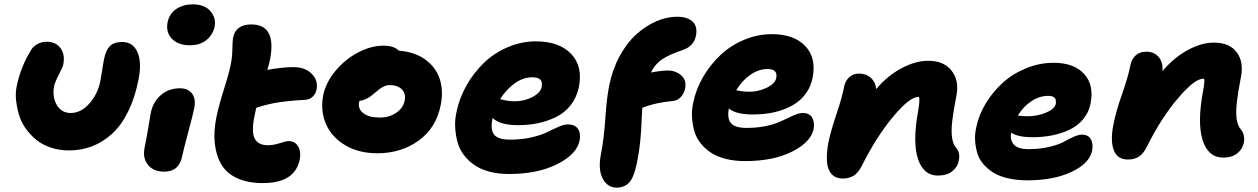

<svg xmlns="http://www.w3.org/2000/svg" viewBox="-20 -774 5811 887"><path d="M298.8 -79.1Q254.4 -79.1 215.3 -92Q176.3 -105 148.7 -127.2Q121.1 -149.4 99.6 -179.2Q78.1 -209 68.1 -242.4Q58.1 -275.9 54.2 -311.3Q50.3 -346.7 58.1 -379.9Q75.7 -464.4 123 -542Q132.3 -559.1 152.1 -570.1Q171.9 -581.1 195.8 -581.1Q237.8 -581.1 259.8 -551.3Q281.7 -521.5 272 -475.1Q269.5 -463.4 252 -429.4Q234.4 -395.5 230 -376Q220.7 -326.7 242.2 -289.3Q263.7 -252 307.1 -252Q354 -252 392.8 -295.7Q431.6 -339.4 443.8 -400.9Q448.2 -423.3 452.9 -454.8Q457.5 -486.3 460.9 -502Q468.8 -541.5 487.5 -560.8Q506.3 -580.1 544.9 -580.1Q594.2 -580.1 615 -533.2Q635.7 -486.3 620.1 -407.2Q603.5 -322.3 571.8 -258.3Q540 -194.3 497.6 -155.8Q455.1 -117.2 405.3 -98.1Q355.5 -79.1 298.8 -79.1Z M857.4 -564.9Q802.2 -564.9 773.7 -595.5Q745.1 -626 754.4 -671.9Q762.7 -710.9 794.2 -732.4Q825.7 -753.9 870.6 -753.9Q925.8 -753.9 952.4 -722.2Q979 -690.4 971.7 -652.8Q965.3 -616.7 935.8 -590.8Q906.2 -564.9 857.4 -564.9ZM739.7 19Q688.5 19 663.6 -12.5Q638.7 -43.9 647.5 -88.9Q657.7 -140.1 667 -195.3Q676.3 -250.5 676.8 -253.9Q687 -303.2 723.1 -334.7Q759.3 -366.2 811.5 -366.2Q847.7 -366.2 866.7 -342.3Q885.7 -318.4 877.4 -274.9Q874 -254.9 849.9 -164.6Q825.7 -74.2 821.8 -53.2Q807.6 19 739.7 19Z M1194.3 71.8Q1125 71.8 1076.4 49.6Q1027.8 27.3 1003.4 -12.9Q979 -53.2 972.4 -110.1Q965.8 -167 980.5 -235.8Q990.7 -285.6 1013.9 -359.1Q1037.1 -432.6 1045.4 -473.1Q1052.7 -506.3 1053.5 -546.1Q1054.2 -585.9 1056.6 -599.1Q1068.8 -661.1 1140.6 -661.1Q1258.8 -661.1 1227.5 -499Q1224.6 -482.9 1215.3 -451.2Q1283.7 -463.9 1336.4 -463.9Q1389.2 -463.9 1419.9 -433.3Q1450.7 -402.8 1442.4 -360.8Q1439.5 -342.3 1425.5 -328.4Q1411.6 -314.5 1392.6 -313Q1318.4 -309.1 1267.6 -301.3Q1216.8 -293.5 1163.6 -275.9Q1162.1 -269 1159.7 -256.6Q1157.2 -244.1 1155.8 -238.8Q1140.6 -165.5 1156.5 -134.3Q1172.4 -103 1217.8 -103Q1243.2 -103 1272 -112.5Q1300.8 -122.1 1312.5 -122.1Q1343.8 -122.1 1357.7 -96.9Q1371.6 -71.8 1364.7 -37.1Q1342.8 71.8 1194.3 71.8Z M1723.1 -65.9Q1637.2 -65.9 1574.5 -103.3Q1511.7 -140.6 1485.6 -201.9Q1459.5 -263.2 1473.1 -334Q1485.4 -393.1 1530 -446.8Q1574.7 -500.5 1634.5 -531.7Q1694.3 -563 1750.5 -563Q1800.8 -563 1822.3 -540Q1896.5 -534.2 1945.6 -498.3Q1994.6 -462.4 2012 -407.5Q2029.3 -352.5 2015.6 -287.1Q1995.1 -183.1 1914.1 -124.5Q1833 -65.9 1723.1 -65.9ZM1639.2 -304.2Q1632.3 -271 1658.4 -251Q1684.6 -231 1735.4 -231Q1778.3 -231 1810.8 -253.2Q1843.3 -275.4 1849.6 -310.1Q1856 -341.8 1836.2 -361.3Q1816.4 -380.9 1779.3 -380.9Q1766.6 -380.9 1753.4 -374.5Q1740.2 -368.2 1733.2 -362.5Q1726.1 -356.9 1704.6 -338.9Q1674.8 -312.5 1641.6 -308.1Q1641.1 -307.6 1640.4 -306.2Q1639.6 -304.7 1639.2 -304.2Z M2330.6 29.8Q2281.2 29.8 2240.5 18.8Q2199.7 7.8 2171.6 -11.5Q2143.6 -30.8 2123 -57.9Q2102.5 -85 2093.8 -116.9Q2085 -148.9 2082.8 -185.1Q2080.6 -221.2 2089.4 -258.8Q2102.1 -320.8 2135 -379.2Q2168 -437.5 2214.8 -482.9Q2261.7 -528.3 2325 -555.7Q2388.2 -583 2455.6 -583Q2563 -583 2618.2 -525.4Q2673.3 -467.8 2654.3 -372.1Q2644.5 -324.2 2616.9 -288.8Q2589.4 -253.4 2549.8 -233.9Q2510.3 -214.4 2466.6 -205.1Q2422.9 -195.8 2373.5 -195.8Q2290 -195.8 2255.4 -229V-227.1Q2244.6 -174.3 2262.9 -151.6Q2281.2 -128.9 2337.4 -128.9Q2391.1 -128.9 2437.5 -139.9Q2483.9 -150.9 2509.3 -164.1Q2534.7 -177.2 2560.5 -188.2Q2586.4 -199.2 2603.5 -199.2Q2636.2 -199.2 2650.1 -178.5Q2664.1 -157.7 2657.7 -125Q2645 -61.5 2554.7 -15.9Q2464.4 29.8 2330.6 29.8ZM2439.5 -417Q2397.5 -417 2358.2 -389.2Q2318.8 -361.3 2290.5 -315.9Q2292.5 -315.4 2306.2 -312.3Q2319.8 -309.1 2332 -307.6Q2344.2 -306.2 2359.4 -306.2Q2402.3 -306.2 2439.9 -325.9Q2477.5 -345.7 2482.4 -372.1Q2491.7 -417 2439.5 -417Z M2828.1 92.8Q2786.6 92.8 2764.4 51Q2742.2 9.3 2756.3 -62Q2770 -131.3 2776.4 -226.3Q2782.7 -321.3 2794.4 -378.9Q2809.1 -452.6 2842.3 -513.9Q2875.5 -575.2 2918.7 -614.5Q2961.9 -653.8 3011 -675.3Q3060.1 -696.8 3108.4 -696.8Q3129.4 -696.8 3146.5 -691.9Q3163.6 -687 3176.5 -677Q3189.5 -667 3194.6 -649.9Q3199.7 -632.8 3195.3 -609.9Q3186 -561 3134.3 -543Q3070.3 -521.5 3037.8 -499.3Q3005.4 -477.1 2987.3 -439Q3034.7 -448.2 3065.4 -448.2Q3101.1 -448.2 3127 -426Q3152.8 -403.8 3145 -365.2Q3140.1 -341.8 3125 -325.4Q3109.9 -309.1 3086.4 -307.1Q3005.9 -299.8 2947.3 -275.9Q2945.8 -257.8 2943.8 -210Q2941.9 -162.1 2937.3 -116.9Q2932.6 -71.8 2922.4 -21Q2909.2 43.9 2887.5 68.4Q2865.7 92.8 2828.1 92.8Z M3422.9 -29.8Q3373.5 -29.8 3333 -40Q3292.5 -50.3 3264.6 -68.6Q3236.8 -86.9 3216.8 -112.1Q3196.8 -137.2 3188 -167.5Q3179.2 -197.8 3177 -231.9Q3174.8 -266.1 3183.1 -301.8Q3195.3 -361.8 3228 -418.2Q3260.7 -474.6 3307.4 -518.8Q3354 -563 3416.5 -589.6Q3479 -616.2 3545.9 -616.2Q3647.9 -616.2 3700.2 -561.3Q3752.4 -506.3 3733.9 -414.1Q3726.6 -377 3706.8 -347.7Q3687 -318.4 3660.4 -299.6Q3633.8 -280.8 3599.9 -268.3Q3565.9 -255.9 3531 -250.5Q3496.1 -245.1 3458 -245.1Q3379.9 -245.1 3347.2 -272.9Q3338.4 -227.1 3356.7 -205.1Q3375 -183.1 3429.2 -183.1Q3472.7 -183.1 3510.3 -190.2Q3547.9 -197.3 3572.8 -207.5Q3597.7 -217.8 3617.9 -227.8Q3638.2 -237.8 3656 -244.9Q3673.8 -252 3688 -252Q3719.2 -252 3731.7 -231.2Q3744.1 -210.4 3738.8 -178.2Q3726.1 -116.7 3638.7 -73.2Q3551.3 -29.8 3422.9 -29.8ZM3525.9 -455.1Q3484.9 -455.1 3446 -428Q3407.2 -400.9 3380.9 -356.9Q3383.3 -356.4 3395 -354.5Q3406.7 -352.5 3417.5 -351.3Q3428.2 -350.1 3440.9 -350.1Q3483.9 -350.1 3522.5 -368.9Q3561 -387.7 3565.9 -413.1Q3574.7 -455.1 3525.9 -455.1Z M4312.5 37.1Q4246.6 37.1 4220.9 -39.6Q4195.3 -116.2 4221.7 -262.2Q4230.5 -311.5 4225.6 -326.2H4221.7Q4182.1 -326.2 4105.2 -233.9Q4028.3 -141.6 3961.4 -7.8Q3945.3 23.9 3924.3 37.4Q3903.3 50.8 3873.5 50.8Q3839.8 50.8 3821.3 29.5Q3802.7 8.3 3800.3 -28.3Q3797.9 -64.9 3806.6 -113.8Q3818.4 -170.4 3844.2 -246.6Q3870.1 -322.8 3879.9 -374Q3885.3 -400.9 3903.3 -417.5Q3921.4 -434.1 3948.7 -434.1Q3981 -434.1 4002.7 -414.8Q4024.4 -395.5 4027.8 -362.8Q4081.5 -425.3 4145.5 -459.2Q4209.5 -493.2 4268.6 -493.2Q4340.8 -493.2 4376.5 -447Q4412.1 -400.9 4398.4 -332Q4384.3 -259.8 4379.2 -215.1Q4374 -170.4 4378.2 -139.2Q4382.3 -107.9 4397.5 -90.8Q4416.5 -68.8 4409.7 -33.2Q4404.3 -2.9 4379.4 17.1Q4354.5 37.1 4312.5 37.1Z M4727.1 59.1Q4678.2 59.1 4638.2 50Q4598.1 41 4570.8 24.4Q4543.5 7.8 4523.7 -14.9Q4503.9 -37.6 4495.6 -64.7Q4487.3 -91.8 4484.9 -122.6Q4482.4 -153.3 4490.2 -186Q4501.5 -242.2 4533.4 -295.4Q4565.4 -348.6 4611.3 -390.6Q4657.2 -432.6 4719.5 -458.3Q4781.7 -483.9 4848.1 -483.9Q4940.9 -483.9 4988 -432.9Q5035.2 -381.8 5018.1 -294.9Q5009.3 -252.9 4982.9 -221.9Q4956.5 -190.9 4918.5 -173.6Q4880.4 -156.2 4838.4 -148.2Q4796.4 -140.1 4750 -140.1Q4683.1 -140.1 4651.4 -161.1Q4645 -127 4663.8 -106Q4682.6 -85 4732.4 -85Q4784.2 -85 4827.6 -95.5Q4871.1 -106 4893.6 -118.4Q4916 -130.9 4939 -141.4Q4961.9 -151.9 4978 -151.9Q5008.3 -151.9 5019.8 -130.4Q5031.2 -108.9 5025.4 -78.1Q5013.7 -19.5 4930.9 19.8Q4848.1 59.1 4727.1 59.1ZM4822.3 -331.1Q4781.7 -331.1 4744.6 -306.4Q4707.5 -281.7 4682.1 -240.2Q4701.7 -236.8 4727.1 -236.8Q4771 -236.8 4811.8 -253.4Q4852.5 -270 4857.4 -293.9Q4860.4 -313 4852.3 -322Q4844.2 -331.1 4822.3 -331.1Z M5630.9 -45.9Q5562 -45.9 5536.1 -126Q5510.3 -206.1 5538.1 -355Q5546.4 -394.5 5543 -410.2H5538.1Q5498.5 -410.2 5421.4 -319.3Q5344.2 -228.5 5279.8 -99.1Q5263.2 -64.9 5242.2 -51Q5221.2 -37.1 5190.9 -37.1Q5141.1 -37.1 5125 -81.3Q5108.9 -125.5 5124 -200.2Q5136.2 -261.2 5164.3 -341.1Q5192.4 -420.9 5202.1 -472.2Q5208 -502 5227.1 -518.6Q5246.1 -535.2 5275.9 -535.2Q5311.5 -535.2 5332.5 -511Q5353.5 -486.8 5350.1 -445.8Q5405.3 -509.3 5468 -543.2Q5530.8 -577.1 5587.9 -577.1Q5660.2 -577.1 5693.4 -532.5Q5726.6 -487.8 5712.9 -418Q5698.7 -345.2 5693.8 -300.3Q5689 -255.4 5693.1 -224.6Q5697.3 -193.8 5711.9 -176.8Q5732.9 -151.9 5726.1 -113.8Q5719.7 -84 5695.1 -64.9Q5670.4 -45.9 5630.9 -45.9Z"/></svg>

Font: Shantell Sans Irregular Bouncy
Style: Italic
Weight: 800
Italic angle: -11.31°
Designer: Stephen Nixon, Anya Danilova, Shantell Martin
Foundry: Arrow Type
Version: Version 1.006;[9816181b4]